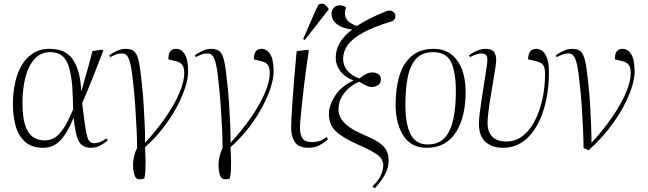

<svg xmlns="http://www.w3.org/2000/svg" viewBox="-20 -788 3515 1042"><path d="M216 14Q151 14 114.5 -20Q78 -54 64 -108Q50 -162 50 -223Q50 -278 60.5 -331.5Q71 -385 94.5 -428Q118 -471 156.5 -497Q195 -523 250 -523Q279 -523 307.5 -515Q336 -507 360 -483.5Q384 -460 400.5 -414.5Q417 -369 421 -294H422Q446 -377 459.5 -426.5Q473 -476 482 -511L533 -518L541 -514Q513 -441 485.5 -371.5Q458 -302 426 -228L436 -148Q443 -92 449.5 -62Q456 -32 465.5 -21.5Q475 -11 492 -11Q522 -11 557 -37L565 -26Q551 -14 527.5 0Q504 14 474 14Q425 14 406.5 -23.5Q388 -61 380 -148H379Q362 -106 340 -69Q318 -32 288 -9Q258 14 216 14ZM222 -26Q250 -26 274 -39Q298 -52 323 -88.5Q348 -125 377 -195L375 -263Q372 -384 346.5 -444.5Q321 -505 253 -505Q201 -505 167.5 -468Q134 -431 118 -368.5Q102 -306 102 -229Q102 -152 117 -107.5Q132 -63 159 -44.5Q186 -26 222 -26Z M737 185Q717 185 709.5 161.5Q702 138 702 107Q702 83 708.5 57.5Q715 32 724 16Q724 -25 721.5 -80Q719 -135 715 -198Q711 -261 704 -325Q697 -398 689 -435Q681 -472 670 -485Q659 -498 643 -498Q624 -498 608.5 -492Q593 -486 579 -478L573 -487Q584 -497 610.5 -510Q637 -523 662 -523Q693 -523 709 -508.5Q725 -494 733.5 -453Q742 -412 750 -332Q756 -280 759.5 -221Q763 -162 765.5 -107.5Q768 -53 767 -13Q832 -83 880 -153Q928 -223 954 -284.5Q980 -346 980 -391Q980 -421 969.5 -435.5Q959 -450 938 -455L894 -466Q893 -523 935 -523Q964 -523 982.5 -494Q1001 -465 1001 -399Q1001 -362 984.5 -311Q968 -260 937 -203Q906 -146 863 -91Q820 -36 767 11Q768 36 769 55Q770 74 770 86Q770 117 769 140Q768 163 763 181Q753 184 746.5 184.5Q740 185 737 185Z M1201 185Q1181 185 1173.5 161.5Q1166 138 1166 107Q1166 83 1172.5 57.5Q1179 32 1188 16Q1188 -25 1185.5 -80Q1183 -135 1179 -198Q1175 -261 1168 -325Q1161 -398 1153 -435Q1145 -472 1134 -485Q1123 -498 1107 -498Q1088 -498 1072.5 -492Q1057 -486 1043 -478L1037 -487Q1048 -497 1074.5 -510Q1101 -523 1126 -523Q1157 -523 1173 -508.5Q1189 -494 1197.5 -453Q1206 -412 1214 -332Q1220 -280 1223.5 -221Q1227 -162 1229.5 -107.5Q1232 -53 1231 -13Q1296 -83 1344 -153Q1392 -223 1418 -284.5Q1444 -346 1444 -391Q1444 -421 1433.5 -435.5Q1423 -450 1402 -455L1358 -466Q1357 -523 1399 -523Q1428 -523 1446.5 -494Q1465 -465 1465 -399Q1465 -362 1448.5 -311Q1432 -260 1401 -203Q1370 -146 1327 -91Q1284 -36 1231 11Q1232 36 1233 55Q1234 74 1234 86Q1234 117 1233 140Q1232 163 1227 181Q1217 184 1210.5 184.5Q1204 185 1201 185Z M1655 14Q1600 14 1580 -17.5Q1560 -49 1560 -93Q1560 -110 1562 -150.5Q1564 -191 1568 -248.5Q1572 -306 1577.5 -373Q1583 -440 1590 -510L1648 -518L1656 -514Q1650 -474 1643 -425Q1636 -376 1630 -324Q1624 -272 1619 -225.5Q1614 -179 1611 -144Q1608 -109 1608 -93Q1608 -62 1620 -39.5Q1632 -17 1674 -17Q1692 -17 1709.5 -21.5Q1727 -26 1753 -44L1760 -33Q1736 -11 1711.5 1.5Q1687 14 1655 14ZM1634 -571 1625 -576 1693 -732Q1702 -751 1707 -759.5Q1712 -768 1727 -768Q1738 -768 1746 -761Q1754 -754 1763 -741V-736Z M2014 234 2001 224Q2039 186 2049.5 158Q2060 130 2060 109Q2060 76 2029.5 53Q1999 30 1924 -3Q1842 -39 1803.5 -74.5Q1765 -110 1765 -170Q1765 -216 1798 -267.5Q1831 -319 1896 -350V-352Q1850 -371 1826 -403Q1802 -435 1802 -475Q1802 -519 1825 -557Q1848 -595 1891 -628Q1848 -633 1823.5 -647Q1799 -661 1789 -678.5Q1779 -696 1779 -712Q1779 -732 1790.5 -745.5Q1802 -759 1824 -759Q1834 -759 1843 -756Q1852 -753 1859 -748Q1854 -738 1853 -730.5Q1852 -723 1852 -718Q1852 -690 1868.5 -674Q1885 -658 1917 -647Q1949 -668 1987.5 -687.5Q2026 -707 2071 -725Q2096 -736 2111 -726Q2126 -716 2126 -701Q2126 -691 2121 -683Q2116 -675 2109 -673Q2009 -643 1950.5 -611Q1892 -579 1867 -543.5Q1842 -508 1842 -468Q1842 -435 1863.5 -407Q1885 -379 1930 -362Q1969 -395 2002 -395Q2017 -395 2032 -386.5Q2047 -378 2047 -357Q2047 -335 2031 -325.5Q2015 -316 1998 -316Q1983 -316 1969.5 -322.5Q1956 -329 1930 -344Q1908 -337 1881.5 -316.5Q1855 -296 1836 -265Q1817 -234 1817 -193Q1817 -176 1826 -154Q1835 -132 1864.5 -107Q1894 -82 1955 -56Q2008 -34 2037 -14Q2066 6 2077.5 28.5Q2089 51 2089 83Q2089 124 2067.5 162Q2046 200 2014 234Z M2295 14Q2212 14 2169.5 -51.5Q2127 -117 2127 -223Q2127 -305 2146.5 -373Q2166 -441 2212 -482Q2258 -523 2336 -523Q2415 -523 2461 -460Q2507 -397 2507 -286Q2507 -228 2495.5 -174Q2484 -120 2459 -77.5Q2434 -35 2393.5 -10.5Q2353 14 2295 14ZM2301 -4Q2361 -4 2394 -41Q2427 -78 2440.5 -143.5Q2454 -209 2454 -293Q2454 -397 2428 -451Q2402 -505 2330 -505Q2271 -505 2238 -468.5Q2205 -432 2192.5 -367.5Q2180 -303 2180 -220Q2180 -114 2208.5 -59Q2237 -4 2301 -4Z M2709 14Q2651 14 2615 -17.5Q2579 -49 2579 -119Q2579 -138 2583.5 -175Q2588 -212 2595 -257Q2602 -302 2609 -345Q2616 -388 2620.5 -420.5Q2625 -453 2625 -463Q2625 -483 2616.5 -490.5Q2608 -498 2594 -498Q2581 -498 2564.5 -492.5Q2548 -487 2531 -478L2525 -487Q2546 -504 2570.5 -513.5Q2595 -523 2613 -523Q2649 -523 2661 -506.5Q2673 -490 2673 -460Q2673 -451 2668.5 -421Q2664 -391 2657 -349Q2650 -307 2642.5 -262.5Q2635 -218 2630.5 -180Q2626 -142 2626 -119Q2626 -76 2649.5 -48.5Q2673 -21 2728 -20Q2779 -20 2818 -51Q2857 -82 2883.5 -134.5Q2910 -187 2924 -251.5Q2938 -316 2938 -383Q2938 -421 2928 -435Q2918 -449 2889 -456L2846 -466Q2846 -490 2856 -506.5Q2866 -523 2891 -523Q2906 -523 2921.5 -513Q2937 -503 2948 -475Q2959 -447 2959 -393Q2959 -313 2943 -239.5Q2927 -166 2895.5 -109Q2864 -52 2817.5 -19Q2771 14 2709 14Z M3175 27 3147 16Q3147 -25 3144.5 -80Q3142 -135 3138 -198Q3134 -261 3127 -325Q3120 -398 3112 -435Q3104 -472 3093 -485Q3082 -498 3066 -498Q3047 -498 3031.5 -492Q3016 -486 3002 -478L2996 -487Q3007 -497 3033.5 -510Q3060 -523 3085 -523Q3116 -523 3132 -508.5Q3148 -494 3156.5 -453Q3165 -412 3173 -332Q3179 -280 3182.5 -221Q3186 -162 3188 -107.5Q3190 -53 3190 -13Q3256 -84 3303.5 -154Q3351 -224 3377 -285Q3403 -346 3403 -391Q3403 -421 3392.5 -435.5Q3382 -450 3361 -455L3317 -466Q3316 -523 3358 -523Q3387 -523 3405.5 -494Q3424 -465 3424 -399Q3424 -349 3395.5 -277Q3367 -205 3311.5 -125.5Q3256 -46 3175 27Z"/></svg>

Font: Display Extralight
Style: Italic
Weight: 200
Italic angle: -2°
Designer: Latin by Veronika Burian and Jose Scaglione. Greek by Irene Vlachou. Cyrillic by Vera Evstafieva
Foundry: TypeTogether
Version: Version 3.002